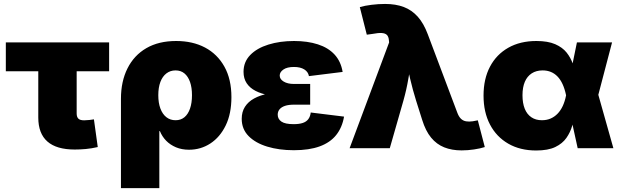

<svg xmlns="http://www.w3.org/2000/svg" viewBox="-20 -758 3182 982"><path d="M362.3 6.8Q269 6.8 222.4 -34.2Q175.8 -75.2 175.8 -156.7V-393.6H9.8V-541H538.1V-393.6H372.1V-177.7Q372.1 -159.7 380.9 -151.1Q389.6 -142.6 410.6 -142.6Q420.4 -142.6 437 -144.3Q453.6 -146 460.4 -147.5L480 -5.9Q447.8 1.5 418.5 4.2Q389.2 6.8 362.3 6.8Z M598.6 204.1V-252.4Q598.6 -341.8 632.1 -408.4Q665.5 -475.1 728.5 -511.7Q791.5 -548.3 880.9 -548.3Q965.3 -548.3 1028.6 -514.9Q1091.8 -481.4 1127.7 -417.2Q1163.6 -353 1163.6 -261.2Q1163.6 -176.3 1134.3 -116.2Q1105 -56.2 1055.9 -24.2Q1006.8 7.8 946.8 7.8Q909.7 7.8 880.1 -4.6Q850.6 -17.1 829.8 -38.3Q809.1 -59.6 797.9 -87.4H794.9V204.1ZM877.9 -143.1Q904.8 -143.1 923.3 -158.4Q941.9 -173.8 951.9 -202.6Q961.9 -231.4 961.9 -271Q961.9 -310.5 951.9 -338.9Q941.9 -367.2 923.3 -382.6Q904.8 -397.9 877.9 -397.9Q851.1 -397.9 831.1 -382.6Q811 -367.2 800.3 -338.9Q789.6 -310.5 789.6 -271Q789.6 -231.9 800.3 -203.1Q811 -174.3 830.8 -158.7Q850.6 -143.1 877.9 -143.1Z M1482.9 10.3Q1407.2 10.3 1346.9 -8.1Q1286.6 -26.4 1251.5 -62Q1216.3 -97.7 1216.3 -150.4Q1216.3 -186 1232.9 -211.9Q1249.5 -237.8 1279.8 -254.4Q1310.1 -271 1351.6 -279.3Q1393.1 -287.6 1442.9 -287.6H1566.4V-222.7H1483.9Q1456.1 -222.7 1437.7 -216.6Q1419.4 -210.4 1409.9 -199Q1400.4 -187.5 1400.4 -171.4Q1400.4 -149.4 1419.2 -136.2Q1438 -123 1481.9 -123Q1510.3 -123 1528.6 -129.2Q1546.9 -135.3 1556.9 -148.7Q1566.9 -162.1 1569.3 -182.6L1739.7 -161.6Q1730 -105.5 1699.2 -67.1Q1668.5 -28.8 1615 -9.3Q1561.5 10.3 1482.9 10.3ZM1444.3 -264.2Q1397 -264.2 1356.9 -271Q1316.9 -277.8 1287.4 -293Q1257.8 -308.1 1241.7 -332.3Q1225.6 -356.4 1225.6 -390.6Q1225.6 -441.4 1259.8 -476.6Q1293.9 -511.7 1352.8 -530Q1411.6 -548.3 1483.9 -548.3Q1552.7 -548.3 1605.7 -531.2Q1658.7 -514.2 1691.2 -479Q1723.6 -443.8 1732.4 -390.1L1560.1 -368.7Q1556.2 -390.6 1536.1 -403.1Q1516.1 -415.5 1483.4 -415.5Q1448.2 -415.5 1429.4 -402.3Q1410.6 -389.2 1410.6 -371.6Q1410.6 -353 1430.9 -340.8Q1451.2 -328.6 1483.4 -328.6H1566.4V-264.2Z M1768.1 0 1970.2 -541 1969.2 -551.3Q1967.8 -569.8 1959.2 -578.9Q1950.7 -587.9 1932.6 -589.1Q1914.6 -590.3 1884.8 -584.5L1856 -580.6L1820.3 -721.7Q1844.7 -729 1880.1 -733.4Q1915.5 -737.8 1949.7 -737.8Q2003.9 -737.8 2045.2 -722.2Q2086.4 -706.5 2116.7 -672.6Q2147 -638.7 2168 -582.5L2319.3 -180.7Q2326.7 -161.1 2337.6 -150.6Q2348.6 -140.1 2363.8 -137.5Q2378.9 -134.8 2397.9 -137.7L2423.8 -142.6L2459.5 -5.9Q2437 1.5 2404.8 6.3Q2372.6 11.2 2340.8 11.2Q2291 11.2 2252 -4.4Q2212.9 -20 2184.8 -54.2Q2156.7 -88.4 2139.2 -145L2107.9 -244.1Q2090.8 -298.8 2077.6 -355.5Q2064.5 -412.1 2051.8 -477.5H2090.8Q2078.1 -412.1 2068.6 -355.7Q2059.1 -299.3 2043.5 -244.1L1973.6 0Z M2722.2 11.7Q2640.1 11.7 2579.6 -23.2Q2519 -58.1 2486.1 -121.1Q2453.1 -184.1 2453.1 -269Q2453.1 -354.5 2486.1 -417Q2519 -479.5 2579.8 -513.9Q2640.6 -548.3 2723.6 -548.3Q2782.2 -548.3 2819.6 -532Q2856.9 -515.6 2877.9 -489.3Q2898.9 -462.9 2909.7 -431.6Q2920.4 -400.4 2925.8 -371.1H2980.5L3039.1 -276.9L3117.2 0H2934.6L2875 -272Q2868.2 -304.2 2857.2 -327.9Q2846.2 -351.6 2831.3 -366.9Q2816.4 -382.3 2797.4 -390.1Q2778.3 -397.9 2755.4 -397.9Q2722.7 -397.9 2699.5 -382.8Q2676.3 -367.7 2664.3 -339.6Q2652.3 -311.5 2652.3 -271Q2652.3 -230.5 2663.8 -201.9Q2675.3 -173.3 2697.8 -158.2Q2720.2 -143.1 2751.5 -143.1Q2775.9 -143.1 2795.9 -151.6Q2815.9 -160.2 2831.5 -176.3Q2847.2 -192.4 2858.2 -215.8Q2869.1 -239.3 2875 -269L2930.7 -541H3110.4L3039.1 -269L2980 -177.7H2921.9Q2916 -147.5 2906.5 -114.5Q2897 -81.5 2877 -52.7Q2856.9 -23.9 2820.1 -6.1Q2783.2 11.7 2722.2 11.7Z"/></svg>

Font: Inter 17pt Black
Style: Regular
Weight: 900
Version: Version 4.001;git-66647c0bb